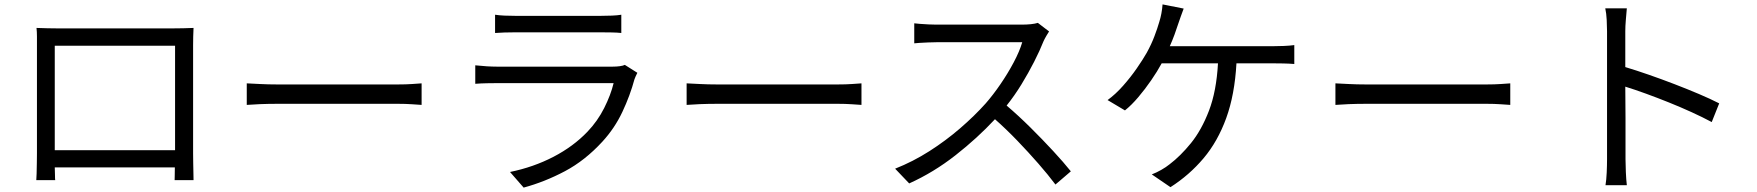

<svg xmlns="http://www.w3.org/2000/svg" viewBox="-20 -812 7990 873"><path d="M146 -685Q175 -684 196.5 -683.5Q218 -683 235 -683H772Q789 -683 813.5 -683.5Q838 -684 860 -685Q859 -666 858.5 -646Q858 -626 858 -607V-114Q858 -98 858.5 -71.5Q859 -45 859.5 -22Q860 1 860 7H774Q774 2 774.5 -14.5Q775 -31 775 -51H229Q230 -32 230 -15.5Q230 1 231 7H145Q146 0 146.5 -22.5Q147 -45 147.5 -71.5Q148 -98 148 -115V-607Q148 -624 148 -645.5Q148 -667 146 -685ZM229 -604V-129H776V-604Z M1102 -433Q1125 -432 1162 -430Q1199 -428 1241 -428H1789Q1827 -428 1854 -430Q1881 -432 1897 -433V-335Q1882 -336 1853 -338Q1824 -340 1790 -340H1241Q1200 -340 1162.5 -338.5Q1125 -337 1102 -335Z M2231 -745Q2251 -742 2274 -741Q2297 -740 2321 -740H2714Q2738 -740 2762.5 -741Q2787 -742 2805 -745V-662Q2787 -664 2763 -664.5Q2739 -665 2713 -665H2321Q2272 -665 2231 -662ZM2878 -481Q2874 -474 2870.5 -465.5Q2867 -457 2865 -452Q2845 -378 2810 -303.5Q2775 -229 2719 -168Q2640 -82 2548.5 -33.5Q2457 15 2361 41L2299 -30Q2406 -52 2496.5 -99Q2587 -146 2651 -213Q2697 -261 2727 -320.5Q2757 -380 2770 -434H2239Q2221 -434 2194.5 -433.5Q2168 -433 2141 -431V-515Q2197 -509 2239 -509H2766Q2783 -509 2798 -511Q2813 -513 2821 -517Z M3102 -433Q3125 -432 3162 -430Q3199 -428 3241 -428H3789Q3827 -428 3854 -430Q3881 -432 3897 -433V-335Q3882 -336 3853 -338Q3824 -340 3790 -340H3241Q3200 -340 3162.5 -338.5Q3125 -337 3102 -335Z M4750 -669Q4746 -663 4738 -649.5Q4730 -636 4725 -625Q4708 -582 4682 -531Q4656 -480 4624.5 -428.5Q4593 -377 4557 -332Q4610 -287 4665 -232.5Q4720 -178 4768.5 -125.5Q4817 -73 4849 -33L4779 27Q4746 -17 4701 -68.5Q4656 -120 4605.5 -172.5Q4555 -225 4504 -270Q4424 -184 4324.5 -106Q4225 -28 4114 22L4050 -45Q4131 -77 4205.5 -124.5Q4280 -172 4345.5 -228.5Q4411 -285 4462 -342Q4496 -381 4529.5 -430Q4563 -479 4589.5 -529Q4616 -579 4628 -620H4238Q4221 -620 4199.5 -619Q4178 -618 4160.5 -617Q4143 -616 4137 -615V-706Q4144 -705 4162.5 -703.5Q4181 -702 4202 -701Q4223 -700 4238 -700H4624Q4673 -700 4699 -708Z M5362 -773Q5356 -756 5349 -737.5Q5342 -719 5337 -703Q5330 -681 5320.5 -655Q5311 -629 5299 -602H5771Q5790 -602 5816.5 -603Q5843 -604 5865 -607V-521Q5841 -523 5814.5 -523.5Q5788 -524 5771 -524H5602Q5594 -381 5555.5 -275Q5517 -169 5452.5 -92.5Q5388 -16 5302 39L5217 -19Q5238 -27 5260 -39.5Q5282 -52 5298 -65Q5347 -102 5395 -161Q5443 -220 5477 -308.5Q5511 -397 5518 -524H5262Q5242 -487 5214 -446.5Q5186 -406 5155.5 -370Q5125 -334 5095 -310L5016 -357Q5052 -383 5086.5 -422Q5121 -461 5149 -501.5Q5177 -542 5194 -572Q5215 -610 5229 -647Q5243 -684 5251 -712Q5263 -750 5266 -792Z M6052 -433Q6075 -432 6112 -430Q6149 -428 6191 -428H6739Q6777 -428 6804 -430Q6831 -432 6847 -433V-335Q6832 -336 6803 -338Q6774 -340 6740 -340H6191Q6150 -340 6112.5 -338.5Q6075 -337 6052 -335Z M7287 -88V-670Q7287 -691 7285.5 -721Q7284 -751 7279 -774H7377Q7375 -751 7372.5 -722Q7370 -693 7370 -670Q7370 -639 7370 -596.5Q7370 -554 7370 -507Q7420 -492 7477.5 -472Q7535 -452 7593.5 -429.5Q7652 -407 7705 -384.5Q7758 -362 7797 -342L7763 -257Q7722 -279 7671.5 -302Q7621 -325 7567.5 -346.5Q7514 -368 7463 -386.5Q7412 -405 7370 -418Q7371 -343 7371 -273Q7371 -203 7371 -153Q7371 -103 7371 -88Q7371 -65 7372.5 -30Q7374 5 7377 30H7280Q7284 6 7285.5 -27Q7287 -60 7287 -88Z"/></svg>

Font: Source Han Sans SC
Style: Regular
Weight: 400
Designer: Ryoko NISHIZUKA 西塚涼子 (kana, bopomofo & ideographs); Paul D. Hunt (Latin, Greek & Cyrillic); Sandoll Communications 산돌커뮤니
Foundry: Adobe
Version: Version 2.002;hotconv 1.0.116;makeotfexe 2.5.65601; ttfautoh